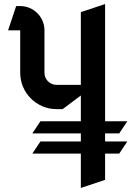

<svg xmlns="http://www.w3.org/2000/svg" viewBox="-20 -700 650 950"><path d="M500 190V60H570L610 0H500V-40H570L610 -100H500V-680L380 -640V-280H260C226.9 -280 200 -306.9 200 -340V-550C200 -616.2 146.2 -670 80 -670H60L20 -550H80V-340C80 -240.6 160.6 -160 260 -160H290L380 -227.5V-100H180L140 -40H380V0H180L140 60H380V230Z"/></svg>

Font: Abibas
Style: Medium
Weight: 500
Version: Version 0.3